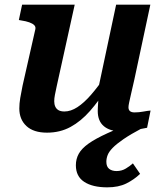

<svg xmlns="http://www.w3.org/2000/svg" viewBox="-20 -559 708 825"><path d="M224 -190Q219 -167 216 -151.5Q213 -136 213 -124Q213 -111 217.5 -101Q222 -91 231.5 -85.5Q241 -80 257 -80Q284 -80 312.5 -98.5Q341 -117 371 -151.5Q401 -186 434 -234L443 -186Q406 -127 367 -82.5Q328 -38 283 -13.5Q238 11 182 11Q124 11 93.5 -17.5Q63 -46 63 -93Q63 -114 67 -138Q71 -162 77 -191L132 -434Q134 -444 127 -451Q120 -458 106 -463Q92 -468 72 -471L61 -473L75 -539H301ZM557 -216Q549 -181 543.5 -157Q538 -133 535 -119Q532 -105 532 -98Q532 -87 538.5 -81.5Q545 -76 558 -76Q577 -76 595.5 -79.5Q614 -83 627 -84L612 -10Q597 -7 578 -3.5Q559 0 539 2.5Q519 5 497 5Q452 5 426 -17Q400 -39 400 -82Q400 -88 400.5 -98.5Q401 -109 402 -122.5Q403 -136 405 -152L395 -144L479 -539H626ZM573 -40 592 -9Q541 18 510.5 39Q480 60 464 76.5Q448 93 442.5 107.5Q437 122 437 136Q437 157 449 166.5Q461 176 481 176Q503 176 521 165Q539 154 551 143L582 188Q556 213 522.5 229.5Q489 246 441 246Q378 246 342 222.5Q306 199 306 151Q306 124 318.5 101.5Q331 79 360.5 58Q390 37 441.5 13.5Q493 -10 573 -40Z"/></svg>

Font: Roboto Serif 20pt SemiBold
Style: Italic
Weight: 600
Italic angle: -10°
Version: Version 1.007